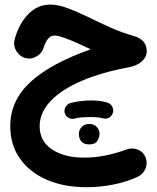

<svg xmlns="http://www.w3.org/2000/svg" viewBox="-20 -469 680 830"><path d="M197.3 -449.2Q231 -449.2 272.2 -433.8Q313.5 -418.5 360.1 -395.8Q406.7 -373 456.3 -350.6Q505.9 -328.1 556.6 -314Q614.3 -297.9 614.3 -247.6Q614.3 -223.1 594.2 -204.6Q574.2 -186 539.6 -178.7Q419.4 -156.7 332.3 -119.1Q245.1 -81.5 198.2 -31.5Q151.4 18.6 151.4 77.1Q151.4 141.1 204.8 176.8Q258.3 212.4 343.3 212.4Q431.2 212.4 525.4 177.7Q551.3 168 575.2 177.5Q599.1 187 608.9 210.4Q619.1 234.9 608.9 259.8Q598.6 284.7 574.2 295.9Q525.4 317.9 468.3 329.1Q411.1 340.3 354 340.3Q256.8 340.3 182.4 308.1Q107.9 275.9 66.2 216.6Q24.4 157.2 24.4 76.2Q24.4 -33.7 111.1 -114Q197.8 -194.3 372.1 -255.9Q343.3 -270 312.3 -283.7Q281.2 -297.4 255.4 -306.4Q229.5 -315.4 216.3 -315.4Q198.7 -315.4 187.5 -301.3Q176.3 -287.1 169.4 -265.1Q162.6 -239.7 138.9 -225.6Q115.2 -211.4 90.3 -217.8Q64.9 -224.6 50.8 -248.3Q36.6 -272 43 -297.4Q61 -365.2 101.6 -407.2Q142.1 -449.2 197.3 -449.2ZM259.8 19.5Q256.3 6.3 263.2 -6.1Q270 -18.6 283.7 -23.4Q302.2 -28.8 326.4 -31.7Q350.6 -34.7 374.5 -34.7Q421.9 -34.7 450.7 -22.9Q464.4 -15.1 468.3 0.2Q472.2 15.6 463.4 28.3Q449.2 48.3 425.3 42.5Q404.8 37.1 374.5 37.1Q352.1 37.1 333.5 38.3Q314.9 39.6 303.2 43.5Q289.6 47.4 276.6 40.3Q263.7 33.2 259.8 19.5ZM320.8 109.9Q320.8 92.8 333.3 79.8Q345.7 66.9 365.2 66.9Q391.1 66.9 403.8 86.9Q410.2 96.7 410.2 109.9Q410.2 123.5 401.1 139.4Q392.1 155.3 365.7 155.3Q347.7 155.3 337.9 147.9Q328.1 140.6 324.2 129.9Q320.8 118.7 320.8 109.9Z"/></svg>

Font: Mikhak-DS2-FD Bold
Style: Regular
Weight: 700
Designer: Amin Abedi
Version: Version 3.4